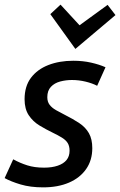

<svg xmlns="http://www.w3.org/2000/svg" viewBox="-28 -795 518 828"><path d="M158 13Q103 13 61 0.5Q19 -12 -8 -27L29 -108Q58 -92 89.5 -82Q121 -72 162 -72Q196 -72 221 -80.5Q246 -89 259 -105Q272 -121 272 -145Q272 -165 264 -178Q256 -191 239 -201.5Q222 -212 199 -223Q170 -237 142 -254Q114 -271 96 -298Q78 -325 78 -367Q78 -423 105.5 -459.5Q133 -496 180.5 -514.5Q228 -533 288 -533Q329 -533 364.5 -525Q400 -517 427 -505L391 -425Q370 -436 341 -443Q312 -450 282 -450Q256 -450 231.5 -443.5Q207 -437 191.5 -420.5Q176 -404 176 -376Q176 -356 186 -343Q196 -330 213.5 -320Q231 -310 251 -300Q287 -282 314 -264Q341 -246 355.5 -220.5Q370 -195 370 -156Q370 -104 343.5 -66Q317 -28 269.5 -7.5Q222 13 158 13ZM297 -584 189 -734 233 -775 315 -686 436 -774 470 -730Z"/></svg>

Font: Ubuntu Sans Medium
Style: Italic
Weight: 500
Italic angle: -13.5°
Designer: Dalton Maag Ltd
Foundry: Dalton Maag Ltd
Version: Version 1.006